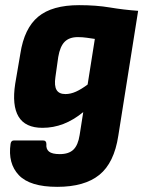

<svg xmlns="http://www.w3.org/2000/svg" viewBox="-20 -528 556 745"><path d="M287 -508Q353 -508 406.5 -499Q460 -490 516 -486L439 -1Q423 104 365.5 150.5Q308 197 202 197Q96 197 53 151.5Q10 106 21 30Q23 17 34 17H147Q160 17 160 31Q158 50 170 60Q182 70 212 70Q247 70 265 52.5Q283 35 289 -4L303 -93Q265 -62 226 -47Q187 -32 145 -32Q78 -32 52 -75.5Q26 -119 39 -203L59 -320Q74 -418 128 -463Q182 -508 287 -508ZM234 -163Q254 -163 275 -172.5Q296 -182 320 -200L348 -377Q334 -379 317 -381.5Q300 -384 282 -384Q249 -384 231 -366Q213 -348 206 -307L195 -229Q190 -195 199.5 -179Q209 -163 234 -163Z"/></svg>

Font: Sofia Sans Semi Condensed Black
Style: Italic
Weight: 900
Italic angle: -9°
Version: Version 4.100